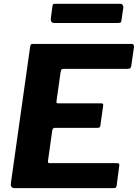

<svg xmlns="http://www.w3.org/2000/svg" viewBox="-20 -968 710 988"><path d="M135.1 -727.3Q136.8 -736.9 139.4 -739.4Q142 -742 149.8 -742H657.3Q672.9 -742 668.7 -720.5L655.7 -630.9Q654.7 -621.2 650.6 -617.4Q646.5 -613.6 635.1 -613.6H308.4Q300.5 -613.6 297.1 -610.7Q293.7 -607.8 292 -598.5L270.9 -448.7Q269.9 -440.8 272.1 -438.5Q274.3 -436.3 280.5 -436.3H499.1Q508.1 -436.3 510.1 -432.9Q512.2 -429.5 510.5 -421.9L496.5 -321.4Q495.5 -310.1 482.5 -310.1H262.2Q251.1 -310.1 248.7 -295.8L226.9 -139.9Q225.9 -128.4 233.6 -128.4H581Q590.3 -128.4 592.6 -125.1Q595 -121.8 593.3 -112.5L580.3 -13.1Q579.3 -5.6 576.2 -2.8Q573 0 562.6 0H55.6Q32.8 0 36 -25.3L135.1 -727.3ZM614.6 -929.1 605.2 -864.5Q604.2 -854.1 599.8 -851.9Q595.5 -849.7 583.1 -849.7H259Q248.6 -849.7 244.4 -856.5Q240.3 -863.2 241.3 -872.2L250 -936.6Q251.7 -944.5 253.8 -946.4Q255.9 -948.3 261.4 -948.3H601Q607.3 -948.3 611.5 -941.8Q615.6 -935.4 614.6 -929.1Z"/></svg>

Font: Libre Franklin Thin
Style: Italic
Weight: 100
Italic angle: -8°
Designer: Pablo Impallari, Rodrigo Fuenzalida, Nhung Nguyen
Foundry: Impallari Type
Version: Version 3.000